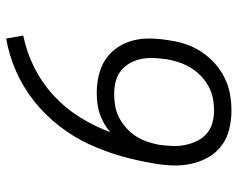

<svg xmlns="http://www.w3.org/2000/svg" viewBox="-96 -688 791 640"><g transform="rotate(-90 300.0 -367.5)"><path d="M252 8Q220 8 189.5 0.5Q159 -7 135 -25Q111 -43 96 -69.5Q81 -96 74.5 -126Q68 -156 69 -188Q70 -220 76 -252Q85 -307 100.5 -361Q116 -415 140 -467Q164 -519 200.5 -566Q237 -613 283 -649.5Q329 -686 382 -709.5Q435 -733 492 -743L502 -686Q447 -675 396 -649.5Q345 -624 302.5 -585Q260 -546 229.5 -497Q199 -448 180 -396Q194 -408 210 -417Q226 -426 242.5 -431.5Q259 -437 276.5 -439Q294 -441 311 -441Q341 -441 370.5 -434Q400 -427 423.5 -411Q447 -395 463 -371Q479 -347 486 -318.5Q493 -290 492 -259.5Q491 -229 486 -199Q482 -171 473 -144Q464 -117 448 -92.5Q432 -68 410 -48Q388 -28 361.5 -15Q335 -2 307.5 3Q280 8 252 8ZM252 -50Q273 -50 293.5 -54Q314 -58 333 -68.5Q352 -79 368 -94.5Q384 -110 395 -128.5Q406 -147 412.5 -166.5Q419 -186 423 -207Q423 -207 423 -207.5Q423 -208 423 -208Q426 -229 427 -250.5Q428 -272 424 -292.5Q420 -313 410 -330.5Q400 -348 384.5 -360.5Q369 -373 348.5 -378Q328 -383 307 -383Q307 -383 307 -383Q307 -383 307 -383Q287 -383 267 -379.5Q247 -376 228.5 -366.5Q210 -357 194 -342.5Q178 -328 166.5 -310.5Q155 -293 148.5 -273.5Q142 -254 138 -234Q135 -212 134 -190Q133 -168 137 -147.5Q141 -127 150 -108Q159 -89 174 -75.5Q189 -62 209.5 -56Q230 -50 252 -50Z"/></g></svg>

Font: Iosevka Curly Slab LtEx
Style: Italic
Weight: 300
Width: 7
Italic angle: -9°
Monospace: yes
Designer: Belleve Invis
Foundry: Belleve Invis
Version: Version 11.1.0; ttfautohint (v1.8.3)